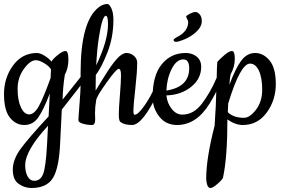

<svg xmlns="http://www.w3.org/2000/svg" viewBox="-20 -620 1436 960"><path d="M165 -355Q180 -355 201 -342.5Q222 -330 238 -312Q241 -322 267 -343.5Q293 -365 307.5 -365Q322 -365 322 -322Q322 -279 304 -246Q294 -179 293 -122Q391 -246 397.5 -253Q404 -260 409 -260Q419 -260 419 -250Q419 -244 415 -237Q383 -190 289 -72Q283 47 281 90Q276 217 245.5 268.5Q215 320 137 320Q103 320 73.5 299.5Q44 279 44 228.5Q44 178 82.5 125Q121 72 223 -38L229 -153Q198 -71 171.5 -33Q145 5 102 5Q59 5 29.5 -32Q0 -69 0 -150Q0 -231 45.5 -293Q91 -355 165 -355ZM159 -319Q131 -319 99.5 -275.5Q68 -232 68 -175.5Q68 -119 84.5 -83.5Q101 -48 126 -48Q151 -48 174 -89Q197 -130 233 -230Q235 -264 235 -273Q227 -288 202 -303.5Q177 -319 159 -319ZM220 9Q106 132 106 206Q106 240 118 262Q130 284 151 284Q183 284 196 249Q209 214 215 107Z M455 -54 456 -23Q456 5 440 5Q416 5 394 -1.5Q372 -8 372 -19.5Q372 -31 377.5 -98.5Q383 -166 383 -200V-258Q383 -514 474 -584Q495 -600 517 -600Q527 -600 537 -578Q547 -556 547 -521Q547 -435 518 -360Q489 -285 459 -245Q458 -220 458 -167Q462 -173 500 -235Q538 -297 564.5 -326Q591 -355 612 -355Q633 -355 649.5 -341Q666 -327 666 -306Q666 -262 656.5 -176.5Q647 -91 647 -68.5Q647 -46 653 -46Q670 -47 700 -88.5Q730 -130 759.5 -195Q789 -260 795.5 -260Q802 -260 802 -252Q802 -224 773 -163Q694 5 640 5Q601 5 581 -11Q574 -18 574 -47.5Q574 -77 579.5 -143.5Q585 -210 585 -243Q585 -276 573.5 -276Q562 -276 513 -207.5Q464 -139 461 -120Q455 -85 455 -54ZM520 -499Q520 -541 509 -541Q491 -541 474 -430Q465 -371 461 -293Q520 -416 520 -499Z M865 5Q809 5 776 -37.5Q743 -80 743 -134Q743 -243 789 -299Q835 -355 908 -355Q942 -355 964 -336.5Q986 -318 986 -286Q986 -226 935.5 -185.5Q885 -145 812 -143Q816 -104 838.5 -75.5Q861 -47 891 -47Q921 -47 945 -61Q969 -75 989 -101Q1031 -156 1061 -226Q1069 -244 1073.5 -252Q1078 -260 1083.5 -260Q1089 -260 1089 -252Q1089 -202 1028 -102Q962 5 865 5ZM812 -167Q871 -177 898.5 -205Q926 -233 926 -278Q926 -323 897 -323Q862 -323 838 -274.5Q814 -226 812 -167ZM921 -509Q921 -517 916 -524.5Q911 -532 911 -537Q911 -542 928.5 -551Q946 -560 957 -560Q968 -560 978.5 -548Q989 -536 989 -514Q989 -480 946 -448Q926 -433 899.5 -422Q873 -411 860.5 -411Q848 -411 848 -420Q848 -425 862 -433Q920 -461 921 -509Z M1067 -311Q1078 -324 1102 -344.5Q1126 -365 1140 -365Q1154 -365 1154 -325.5Q1154 -286 1133 -248Q1129 -230 1127 -196Q1156 -275 1185 -315Q1214 -355 1255.5 -355Q1297 -355 1328 -317.5Q1359 -280 1359 -199.5Q1359 -119 1313.5 -57Q1268 5 1194 5Q1156 5 1117 -23Q1117 168 1095 268Q1093 277 1068.5 298.5Q1044 320 1032.5 320Q1021 320 1016 304Q1011 288 1011 274Q1011 171 1053 9Q1060 -85 1062.5 -197Q1065 -309 1067 -311ZM1200 -31Q1229 -31 1260 -71.5Q1291 -112 1291 -171.5Q1291 -231 1274.5 -266.5Q1258 -302 1230 -302Q1182 -302 1121 -103Q1119 -75 1119 -59Q1147 -31 1200 -31Z"/></svg>

Font: Cookie
Style: Regular
Weight: 400
Designer: Ania Kruk
Foundry: Ania Kruk
Version: Version 1.004